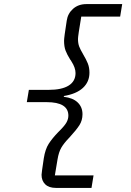

<svg xmlns="http://www.w3.org/2000/svg" viewBox="-20 -780 640 938"><path d="M253 138Q219 138 201 120.5Q183 103 183 74Q183 66 194 -7Q201 -51 218 -77.5Q235 -104 264 -134Q266 -136 268 -138Q270 -140 272 -142Q297 -167 305.5 -183Q314 -199 314 -215Q314 -248 287.5 -264.5Q261 -281 208 -281H111L121 -341H218Q282 -341 315.5 -362Q349 -383 349 -423Q349 -449 329 -480Q328 -482 326.5 -484.5Q325 -487 323 -489Q308 -513 300.5 -532.5Q293 -552 293 -581Q293 -597 306 -679Q311 -714 337 -737Q363 -760 402 -760H577L567 -699H377Q361 -604 361 -590Q361 -568 367 -552.5Q373 -537 385 -517L386 -515Q401 -490 409 -470Q417 -450 417 -425Q417 -380 385 -350.5Q353 -321 292 -311V-307Q336 -302 359.5 -279.5Q383 -257 383 -222Q383 -192 368 -168.5Q353 -145 319 -108Q319 -108 318.5 -107.5Q318 -107 318 -107L317 -106Q292 -80 279.5 -58.5Q267 -37 261 -1L248 77H437L427 138Z"/></svg>

Font: iA Writer Mono V
Style: Regular
Weight: 400
Italic angle: -9.5°
Designer: Mike Abbink, Paul van der Laan, Pieter van Rosmalen
Foundry: Bold Monday
Version: Version 2.000